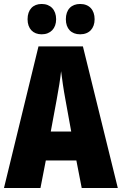

<svg xmlns="http://www.w3.org/2000/svg" viewBox="-20 -948 614 968"><path d="M119 -851C119 -803 147 -775 190 -775C235 -775 263 -805 263 -851C263 -898 235 -928 190 -928C147 -928 119 -900 119 -851ZM312 -851C312 -804 339 -775 384 -775C430 -775 457 -805 457 -851C457 -898 430 -928 384 -928C340 -928 312 -900 312 -851ZM392 0H574L398 -714H174L0 0H184L211 -139H365ZM310 -445 339 -285H236L266 -447C276 -500 284 -551 288 -589C293 -549 300 -498 310 -445Z"/></svg>

Font: Noto Sans Telugu ExtraCondensed Black
Style: Regular
Weight: 900
Width: 2
Designer: Jelle Bosma - Monotype Design Team
Foundry: Monotype Imaging Inc.
Version: Version 2.005